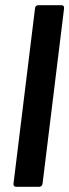

<svg xmlns="http://www.w3.org/2000/svg" viewBox="-20 -720 267 740"><path d="M42 0H131C138 0 143 -5 144 -12L227 -688C228 -695 224 -700 217 -700H128C121 -700 115 -695 115 -688L32 -12C31 -5 35 0 42 0Z"/></svg>

Font: Barlow Semi Condensed SemiBold
Style: Italic
Weight: 600
Width: 4
Italic angle: -7°
Designer: Jeremy Tribby
Foundry: Tribby Type
Version: Version 1.422;hotconv 1.0.109;makeotfexe 2.5.65596